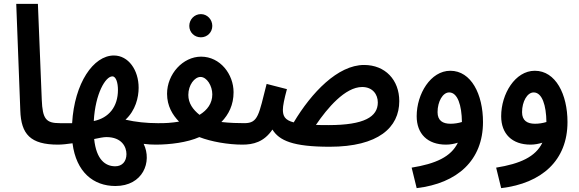

<svg xmlns="http://www.w3.org/2000/svg" viewBox="-20 -743 2997 993"><path d="M280 5C323 5 345 -19 345 -52C345 -84 328 -106 290 -106C218 -106 200 -127 196 -227L176 -723H64L85 -172C89 -49 137 5 280 5Z M279 5C301 5 328 2 355 -2C374 147 463 219 577 219C719 219 768 94 723 1C745 4 766 5 786 5C828 5 850 -19 850 -52C850 -83 833 -106 795 -106C738 -106 681 -112 629 -124C681 -172 697 -239 697 -289C697 -381 644 -456 569 -456C463 -456 365 -313 353 -106C330 -106 307 -106 288 -106ZM561 -348C581 -348 590 -313 590 -278C590 -191 543 -133 465 -117C473 -260 526 -348 561 -348ZM576 117C526 117 478 84 467 -24C492 -29 514 -34 530 -34C610 -34 634 17 634 54C634 92 612 117 576 117Z M1019 -550C1052 -550 1078 -576 1078 -609C1078 -642 1052 -670 1019 -670C985 -670 959 -642 959 -609C959 -576 985 -550 1019 -550Z M785 5C859 5 948 -6 1011 -34C1073 -10 1160 5 1234 5C1277 5 1299 -20 1299 -52C1299 -83 1281 -106 1244 -106C1213 -106 1168 -107 1125 -112C1163 -151 1188 -201 1188 -266C1188 -359 1119 -450 1020 -450C926 -450 844 -360 844 -258C844 -194 873 -148 906 -114C871 -108 831 -105 794 -106ZM954 -252C954 -303 986 -345 1017 -345C1050 -345 1078 -299 1078 -255C1078 -209 1053 -174 1012 -149C978 -176 954 -209 954 -252Z M1685 16C1937 16 2045 -84 2045 -220C2045 -330 1972 -407 1863 -407C1727 -407 1591 -264 1499 -110C1453 -122 1443 -143 1443 -176C1443 -195 1450 -231 1464 -282L1359 -309C1318 -149 1316 -106 1244 -106L1234 5C1289 5 1345 -8 1389 -73C1424 -16 1495 16 1685 16ZM1853 -293C1907 -293 1934 -255 1934 -213C1934 -139 1864 -96 1679 -96C1655 -96 1633 -96 1614 -97C1673 -184 1765 -293 1853 -293Z M2135 230C2346 205 2478 86 2478 -112C2478 -255 2417 -377 2309 -377C2207 -377 2135 -257 2135 -142C2135 -51 2191 5 2287 5C2308 5 2329 1 2348 -5C2313 68 2233 104 2109 124ZM2243 -163C2243 -218 2270 -265 2303 -265C2347 -265 2368 -198 2369 -112C2350 -106 2329 -103 2310 -103C2270 -103 2243 -119 2243 -163Z M2572 230C2783 205 2915 86 2915 -112C2915 -255 2854 -377 2746 -377C2644 -377 2572 -257 2572 -142C2572 -51 2628 5 2724 5C2745 5 2766 1 2785 -5C2750 68 2670 104 2546 124ZM2680 -163C2680 -218 2707 -265 2740 -265C2784 -265 2805 -198 2806 -112C2787 -106 2766 -103 2747 -103C2707 -103 2680 -119 2680 -163Z"/></svg>

Font: Noto Sans Arabic Cond SemBd
Style: Regular
Weight: 600
Width: 3
Designer: Monotype Design Team, Nadine Chahine, Nizar Qandah and Khaled Hosny
Foundry: Monotype Imaging Inc.
Version: Version 2.012